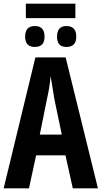

<svg xmlns="http://www.w3.org/2000/svg" viewBox="-20 -1027 554 1047"><path d="M121 -1007V-928H391V-1007ZM291 -827Q291 -771 342 -771Q396 -771 396 -827Q396 -885 342 -885Q291 -885 291 -827ZM117 -827Q117 -771 170 -771Q223 -771 223 -827Q223 -885 170 -885Q117 -885 117 -827ZM197 -293 237 -491Q252 -558 256 -613Q264 -559 276 -489L317 -293ZM514 0 338 -714H173L0 0H138L177 -180H337L377 0Z"/></svg>

Font: Noto Sans UI Condensed
Style: Bold
Weight: 700
Width: 3
Designer: Monotype Design Team
Foundry: Monotype Imaging Inc.
Version: 1.001